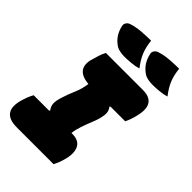

<svg xmlns="http://www.w3.org/2000/svg" viewBox="-296 -1054 1162 1162"><g transform="rotate(45 284.5 -473.0)"><path d="M284 -946Q289 -897 304 -859Q319 -821 353 -777Q328 -769 295 -766Q262 -763 240 -763Q216 -763 198 -767Q180 -771 170 -777Q139 -797 121 -824.5Q103 -852 96 -888Q94 -899 101.5 -911Q109 -923 125 -928Q163 -940 206.5 -943Q250 -946 284 -946ZM524 -946Q529 -897 544 -859Q559 -821 593 -777Q568 -769 535 -766Q502 -763 480 -763Q456 -763 438 -767Q420 -771 410 -777Q379 -797 361 -824.5Q343 -852 336 -888Q334 -899 341.5 -911Q349 -923 365 -928Q403 -940 446.5 -943Q490 -946 524 -946ZM395 0H80Q-58 0 -13 -143Q-5 -168 1.5 -183Q8 -198 15 -210H147L151 -215Q135 -236 134 -259Q133 -282 146 -322Q159 -363 176.5 -403Q194 -443 201 -492Q85 -503 109 -604Q117 -634 125 -658Q133 -682 143 -700H459Q577 -700 545 -568Q539 -543 532.5 -524.5Q526 -506 518 -490H392L388 -485Q402 -467 403.5 -447.5Q405 -428 397 -396Q391 -374 378.5 -343.5Q366 -313 354 -278Q342 -243 338 -210H346Q399 -210 419 -176Q439 -142 425 -81Q418 -54 412 -38Q406 -22 395 0Z"/></g></svg>

Font: Recursive Sn Csl St XBk
Style: Italic
Weight: 1000
Italic angle: -15°
Version: Version 1.085;hotconv 1.1.0;makeotfexe 2.6.0; ttfautohint (v